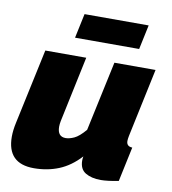

<svg xmlns="http://www.w3.org/2000/svg" viewBox="-82 -791 782 873"><g transform="rotate(10 309.0 -355.0)"><path d="M132 10Q9 10 9 -114Q9 -129 11 -145.5Q13 -162 17 -180L91 -526H280L216 -223Q213 -208 213 -196Q213 -150 251 -150Q268 -150 290 -160Q312 -170 341 -204L410 -526H600L533 -210Q530 -195 530 -186Q530 -161 557 -160L523 0Q497 5 476.5 7.5Q456 10 441 10Q398 10 370.5 -6.5Q343 -23 343 -63Q343 -68 343.5 -72.5Q344 -77 345 -82Q300 -33 247 -11.5Q194 10 132 10ZM214 -607 238 -720H534L510 -607Z"/></g></svg>

Font: Raleway Black
Style: Italic
Weight: 900
Italic angle: -12°
Designer: Matt McInerney, Pablo Impallari, Rodrigo Fuenzalida
Foundry: Matt McInerney, Pablo Impallari, Rodrigo Fuenzalida
Version: Version 4.101;RELEASE